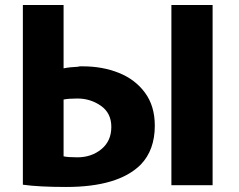

<svg xmlns="http://www.w3.org/2000/svg" viewBox="-20 -710 952 764"><path d="M299 -445Q293 -445 290 -446H310Q388 -446 453 -420Q518 -394 557 -341Q596 -288 596 -210Q596 -113 540 -55Q451 34 243 34Q136 34 71 25V-690H233V-438Q255 -443 299 -445ZM662 27V-690H826V27ZM288 -84Q344 -84 383.5 -116.5Q423 -149 423 -205Q423 -260 381.5 -289Q340 -318 288 -318Q254 -318 233 -314V-88Q249 -84 288 -84Z"/></svg>

Font: Gmarket Sans TTF Bold
Style: Regular
Weight: 700
Designer: Creative Director : Sungho Lee; Art Director : Kiwoong Choi; Project Manager : Sori Yang, Jongwook Yoon; Font Designer :
Foundry: Sandoll Inc.
Version: Version 1.000;hotconv 1.0.109;makeotfexe 2.5.65596